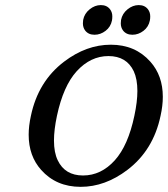

<svg xmlns="http://www.w3.org/2000/svg" viewBox="-20 -722 658 752"><path d="M141.1 -56.6Q92.3 -111.3 92.3 -194.3Q92.3 -229 101.1 -268.6Q129.4 -403.3 231 -480.5Q318.4 -546.9 414.1 -546.9Q509.8 -546.9 568.8 -480.5Q617.7 -425.8 617.7 -342.8Q617.7 -308.1 608.9 -268.6Q580.6 -133.8 479 -56.6Q391.6 9.8 295.9 9.8Q200.2 9.8 141.1 -56.6ZM429.7 -94.2Q481.9 -152.3 506.3 -268.6Q518.1 -323.7 518.1 -365.7Q518.1 -412.1 503.9 -442.9Q475.6 -502.4 404.8 -502.4Q334.5 -502.4 280.3 -442.9Q228 -385.3 203.1 -268.6Q191.4 -213.4 191.4 -171.4Q191.4 -124.5 206.1 -94.2Q234.4 -34.7 305.2 -34.7Q376 -34.7 429.7 -94.2ZM559.6 -685.5Q568.4 -673.8 568.4 -657.7Q568.4 -648.4 566.9 -641.6Q562 -616.7 542 -601.3Q522 -585.9 498.5 -585.9Q474.6 -585.9 461.9 -602.5Q453.1 -614.3 453.1 -630.4Q453.1 -636.7 454.1 -644Q459 -668.9 479.5 -685.5Q500 -702.1 523.4 -702.1Q546.9 -702.1 559.6 -685.5ZM411.1 -685.5Q419.9 -673.8 419.9 -657.7Q419.9 -648.4 418.5 -641.6Q413.6 -616.7 393.6 -601.3Q373.5 -585.9 350.1 -585.9Q326.2 -585.9 313.5 -602.5Q304.7 -614.3 304.7 -630.4Q304.7 -636.7 305.7 -644Q310.5 -668.9 331.1 -685.5Q351.6 -702.1 375 -702.1Q398.4 -702.1 411.1 -685.5Z"/></svg>

Font: Modern Antiqua
Style: Book Oblique
Weight: 400
Italic angle: -12°
Designer: Wojciech Kalinowski "wmk69" (wmk69@o2.pl)
Foundry: Wojciech Kalinowski "wmk69" (wmk69@o2.pl)
Version: Version 3.1.0; 2021-05-28